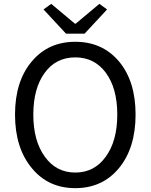

<svg xmlns="http://www.w3.org/2000/svg" viewBox="-20 -964 782 997"><path d="M146 -90Q58 -195 58 -369Q58 -543 146 -646Q231 -747 371 -747Q511 -747 597 -646Q684 -543 684 -369Q684 -195 597 -90Q511 13 371 13Q231 13 146 -90ZM529 -150Q589 -232 589 -369Q589 -506 529 -587Q470 -666 371 -666Q271 -666 213 -587Q153 -506 153 -369Q153 -232 213 -150Q272 -68 371 -68Q470 -68 529 -150ZM206 -915 246 -944 369 -841H373L496 -944L536 -915L419 -789H323Z"/></svg>

Font: KaiGen Gothic CN Regular
Style: Regular
Weight: 400
Designer: Ryoko NISHIZUKA  (kana & ideographs); Paul D. Hunt (Latin, Greek & Cyrillic); Wenlong ZHANG  (bopomofo); Sandoll Communi
Foundry: Adobe Systems Incorporated
Version: Version 1.002.20150501